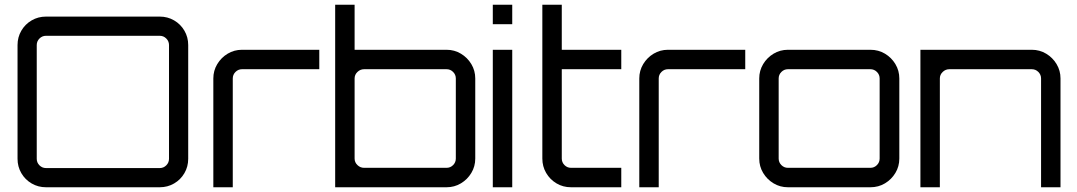

<svg xmlns="http://www.w3.org/2000/svg" viewBox="-20 -790 4545 810"><path d="M174 0Q141 0 113.5 -16Q86 -32 70 -59.5Q54 -87 54 -120V-600Q54 -633 70 -660.5Q86 -688 113.5 -704Q141 -720 174 -720H654Q687 -720 714.5 -704Q742 -688 758 -660.5Q774 -633 774 -600V-120Q774 -87 758 -59.5Q742 -32 714.5 -16Q687 0 654 0ZM174 -81H654Q670 -81 681.5 -92.5Q693 -104 693 -120V-600Q693 -616 681.5 -627.5Q670 -639 654 -639H174Q158 -639 146.5 -627.5Q135 -616 135 -600V-120Q135 -104 146.5 -92.5Q158 -81 174 -81Z M880 0V-459Q880 -492 896.5 -519.5Q913 -547 940.5 -563.5Q968 -580 1001 -580H1327V-498H1001Q985 -498 973.5 -486.5Q962 -475 962 -459V0Z M1394 0V-770H1476V-580H1864Q1897 -580 1924.5 -563.5Q1952 -547 1968.5 -519.5Q1985 -492 1985 -459V-121Q1985 -88 1968.5 -60.5Q1952 -33 1924.5 -16.5Q1897 0 1864 0ZM1516 -82H1864Q1880 -82 1891.5 -93.5Q1903 -105 1903 -121V-459Q1903 -475 1891.5 -486.5Q1880 -498 1864 -498H1516Q1500 -498 1488 -486.5Q1476 -475 1476 -459V-121Q1476 -105 1488 -93.5Q1500 -82 1516 -82Z M2059 0V-580H2141V0ZM2059 -688V-770H2141V-688Z M2389 0Q2355 0 2327.5 -16.5Q2300 -33 2284 -60.5Q2268 -88 2268 -121V-770H2350V-580H2601V-498H2350V-121Q2350 -105 2361.5 -93.5Q2373 -82 2389 -82H2601V0H2389Z M2677 0V-459Q2677 -492 2693.5 -519.5Q2710 -547 2737.5 -563.5Q2765 -580 2798 -580H3124V-498H2798Q2782 -498 2770.5 -486.5Q2759 -475 2759 -459V0Z M3304 0Q3271 0 3243.5 -16.5Q3216 -33 3199.5 -60.5Q3183 -88 3183 -121V-459Q3183 -492 3199.5 -519.5Q3216 -547 3243.5 -563.5Q3271 -580 3304 -580H3652Q3686 -580 3713.5 -563.5Q3741 -547 3757.5 -519.5Q3774 -492 3774 -459V-121Q3774 -88 3757.5 -60.5Q3741 -33 3713.5 -16.5Q3686 0 3652 0H3304ZM3304 -82H3652Q3668 -82 3679.5 -93.5Q3691 -105 3691 -121V-459Q3691 -475 3679.5 -486.5Q3668 -498 3652 -498H3304Q3288 -498 3276.5 -486.5Q3265 -475 3265 -459V-121Q3265 -105 3276.5 -93.5Q3288 -82 3304 -82Z M3863 0V-580H4333Q4366 -580 4393.5 -563.5Q4421 -547 4437.5 -519.5Q4454 -492 4454 -459V0H4372V-459Q4372 -475 4360.5 -486.5Q4349 -498 4333 -498H3985Q3969 -498 3957 -486.5Q3945 -475 3945 -459V0Z"/></svg>

Font: Orbitron
Style: Regular
Weight: 400
Designer: Matt McInerney
Foundry: The League of Moveable Type
Version: Version 2.001